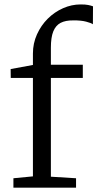

<svg xmlns="http://www.w3.org/2000/svg" viewBox="-20 -846 440 866"><path d="M40.5 0.5V-42L128.5 -50.5V-494.5H28.5L28 -534.5L128.5 -553V-604.5Q128.5 -650.5 146.8 -691Q165 -731.5 195.5 -761.8Q226 -792 264.5 -809Q303 -826 343.5 -826Q365.5 -826 377.8 -823.5Q390 -821 399.5 -817.5L399 -736.5Q392.5 -742 369 -748.2Q345.5 -754.5 310.5 -754Q275.5 -754.5 253.2 -742.8Q231 -731 220.2 -704Q209.5 -677 209.5 -631V-554H353.5V-494.5H209.5V-49L323 -42V0.5Z"/></svg>

Font: Merriweather 20pt Light
Style: Regular
Weight: 300
Version: Version 2.100